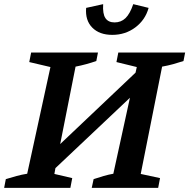

<svg xmlns="http://www.w3.org/2000/svg" viewBox="-41 -905 912 925"><path d="M-21 0 -13 -42Q13 -50 38.5 -57Q64 -64 90 -68L202 -582L100 -606L109 -652H431L423 -611Q400 -603 374.5 -596Q349 -589 323 -584L249 -211L612 -555L618 -582L520 -606L529 -652H851L843 -611Q819 -603 793.5 -596Q768 -589 740 -584L637 -67L730 -47L721 0H401L410 -42Q434 -50 458 -57Q482 -64 505 -68L585 -434L226 -95L221 -67L307 -47L298 0ZM500 -737Q438 -737 403.5 -772Q369 -807 374 -867L456 -885Q453 -838 467 -817.5Q481 -797 511 -797Q542 -797 563.5 -817.5Q585 -838 601 -885L675 -867Q659 -809 611 -773Q563 -737 500 -737Z"/></svg>

Font: Piazzolla SemiBold
Style: Italic
Weight: 600
Italic angle: -11.3°
Designer: Juan Pablo del Peral
Foundry: Huerta Tipografica
Version: Version 1.330